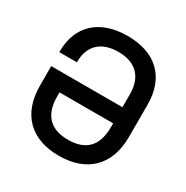

<svg xmlns="http://www.w3.org/2000/svg" viewBox="-166 -855 982 1011"><g transform="rotate(30 325.5 -350.0)"><path d="M325 14C495 14 596 -84 596 -257V-452C596 -620 496 -714 325 -714C155 -714 55 -620 55 -463V-460H162V-463C162 -556 216 -617 325 -617C433 -617 488 -556 488 -454V-375H55V-257C55 -84 155 14 325 14ZM162 -252V-277H488V-252C488 -143 435 -83 325 -83C215 -83 162 -143 162 -252Z"/></g></svg>

Font: Meta Space Medium
Style: Regular
Weight: 500
Designer: Meta Pool / Florian Karsten
Foundry: Meta Pool / Florian Karsten
Version: Version 2.000;Glyphs 3.1.1 (3137)